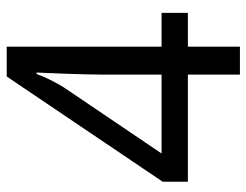

<svg xmlns="http://www.w3.org/2000/svg" viewBox="-104 -654 758 591"><g transform="rotate(-90 275.5 -359.0)"><path d="M530.8 -160.2H426.8V0H340.8V-160.2H11.2V-237.8L335 -717.8H426.8V-241.2H530.8ZM340.8 -241.2V-415Q340.8 -442.4 341.6 -472.4Q342.3 -502.4 343.3 -531Q344.2 -559.6 345.5 -584.5Q346.7 -609.4 347.2 -626H342.8Q339.4 -616.2 334.2 -604.2Q329.1 -592.3 323 -580.3Q316.9 -568.4 310.5 -557.1Q304.2 -545.9 298.8 -538.1L98.1 -241.2Z"/></g></svg>

Font: Khmer
Style: Regular
Weight: 400
Foundry: Danh Hong
Version: Version 2.00 February 8, 2013